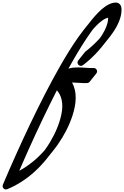

<svg xmlns="http://www.w3.org/2000/svg" viewBox="-277 -1028 977 1513"><path d="M15.1 217.4C-27.7 256.6 -74.8 290.8 -125.4 318.3L-101.8 263.6C-84.4 223.9 -66.9 184.3 -49.2 144.8C-13.6 65.8 22.7 -12.8 60 -90.9C96.2 -166.6 133.1 -241.8 171.4 -316.4C189.4 -295.5 202.2 -270.5 208.4 -243C212.4 -225 214.4 -206.2 213.8 -187.1C213.4 -168.2 211.2 -148.7 207.2 -129.3C199.5 -90.4 186.9 -51.9 171.3 -14.5C155.8 22.9 137 59.2 116.1 94.1C103.2 115.5 89.3 136.3 74.6 156.5C55.8 177.8 36 198.2 15.1 217.4ZM92.9 220.7C94 219.3 95.1 217.9 96.2 216.6C97.3 215.2 98.4 213.8 99.5 212.5C100.6 211.1 101.6 209.8 102.7 208.4C103.8 207 104.9 205.7 106 204.3C107.1 202.9 108.2 201.6 109.3 200.2C110.4 198.9 111.5 197.5 112.6 196.1C113.7 194.8 114.7 193.4 115.8 192C116.9 190.7 118 189.3 119.1 187.9C120.2 186.6 121.3 185.2 122.4 183.8C123.5 182.5 124.6 181.1 125.6 179.8C126.8 178.4 127.8 177 128.9 175.7C130 174.3 131.1 172.9 132.2 171.6C133.3 170.2 134.4 168.9 135.5 167.5C136.6 166.1 137.6 164.8 138.7 163.4C166.4 129.5 191.5 93.6 214 56.1C236.3 19.1 256.2 -19.4 272.8 -59.5C289.5 -99.5 303.2 -141 311.8 -184.5C320.5 -227.8 323.2 -274.7 312.6 -320.5C307.9 -340.3 300.7 -359.7 290.8 -377.9C307.7 -377.6 325 -376.5 342.7 -375.3C364.3 -374.1 385.7 -371.9 410.9 -373.7L411.1 -373.7C419.7 -374.4 427 -379.1 431.3 -385.9C432.5 -387.1 433.6 -388.5 434.6 -389.9C435.8 -391.2 436.9 -392.6 437.9 -394C439.1 -395.3 440.2 -396.7 441.1 -398.1C442.4 -399.4 443.5 -400.7 444.4 -402.2C445.6 -403.5 446.7 -404.8 447.7 -406.3C448.9 -407.6 450 -408.9 451 -410.4C452.2 -411.7 453.3 -413 454.2 -414.5C455.5 -415.7 456.6 -417.1 457.5 -418.6C458.7 -419.8 459.8 -421.2 460.8 -422.7C462 -423.9 463.1 -425.3 464.1 -426.8C465.3 -428 466.4 -429.4 467.3 -430.8C468.6 -432.1 469.6 -433.5 470.6 -434.9C471.8 -436.2 472.9 -437.5 473.9 -439C475.1 -440.3 476.2 -441.6 477.2 -443.1C478.4 -444.4 479.5 -445.7 480.4 -447.2C485.6 -452.5 488.6 -459.8 488 -467.7C486.9 -482.4 474.1 -493.4 459.4 -492.3L458.8 -492.2C441.2 -490.9 419.8 -492.6 398.7 -493.9C377.3 -495.3 355.3 -496.8 332.5 -496.6C310.1 -496.3 286.7 -494.9 262.2 -487C274.1 -508.6 286.1 -530.1 298.4 -551.5C341.3 -626.2 386.3 -699.8 435.6 -769.7C441.7 -778.2 447.8 -786.8 454 -795.2C456.6 -798.2 459.1 -801.2 461.7 -804.1C475.8 -819.6 490.1 -834.7 505.4 -847.9C520.6 -861.1 536.7 -873 552.8 -880.8C560.5 -884.7 568 -886.9 575 -888.4C575.1 -888 575.1 -887.7 575.1 -887.4C575.4 -883.2 574.5 -878.4 574.3 -873.9C574.3 -864.9 571.7 -855.5 570 -846.3C560.5 -808.9 540.6 -772.3 517.7 -738C515 -734.1 512.1 -730.3 509.4 -726.4C475.2 -688.2 437.2 -653.2 397.1 -622.5L396.6 -622.1C394.1 -620.2 392.1 -617.9 390.5 -615.4C389.2 -614.1 388.2 -612.8 387.2 -611.3C386 -610 384.9 -608.7 383.9 -607.2C382.7 -605.9 381.6 -604.6 380.7 -603.1C379.4 -601.9 378.3 -600.5 377.4 -599C376.2 -597.8 375.1 -596.4 374.1 -594.9C372.9 -593.7 371.8 -592.3 370.9 -590.9C369.6 -589.6 368.5 -588.2 367.6 -586.8C366.3 -585.5 365.2 -584.1 364.3 -582.7C363.1 -581.4 362 -580 361 -578.6C359.8 -577.3 358.7 -575.9 357.8 -574.5C356.5 -573.2 355.4 -571.9 354.5 -570.4C353.2 -569.1 352.2 -567.8 351.2 -566.3C350 -565 348.9 -563.7 347.9 -562.2C346.7 -561 345.6 -559.6 344.7 -558.1C343.4 -556.9 342.3 -555.5 341.4 -554C332.4 -544.8 331.1 -530.1 339.2 -519.5C348 -507.8 364.7 -505.4 376.4 -514.3C412.7 -541.7 445.7 -571.7 476.8 -603.9C493.1 -621 508.9 -638.8 523.9 -657.3C525 -658.6 526 -660 527.1 -661.4C528.2 -662.7 529.3 -664.1 530.4 -665.5C531.5 -666.8 532.6 -668.2 533.7 -669.5C534.8 -670.9 535.9 -672.3 537 -673.6C538.1 -675 539.1 -676.4 540.2 -677.7C541.3 -679.1 542.4 -680.5 543.5 -681.8C544.6 -683.2 545.7 -684.6 546.8 -685.9C547.9 -687.3 548.9 -688.6 550 -690C551.2 -691.3 552.2 -692.7 553.3 -694.1C554.4 -695.4 555.5 -696.8 556.6 -698.2C557.7 -699.5 558.8 -700.9 559.9 -702.3C561 -703.6 562 -705 563.1 -706.4C564.2 -707.7 565.3 -709.1 566.4 -710.5C567.5 -711.8 568.6 -713.2 569.7 -714.5C570.8 -715.9 571.9 -717.3 573 -718.6C587.5 -736.3 601.3 -754.5 614.2 -773.7L623.6 -787.8C626.7 -792.6 629.5 -797.6 632.4 -802.5C635.3 -807.5 638.3 -812.3 641.1 -817.4L648.9 -832.8C654.5 -842.9 658.5 -854.1 663.1 -864.8C665.6 -870.1 667 -876.1 668.9 -881.7C670.6 -887.4 672.8 -892.9 674 -898.9C676.4 -910.9 679.5 -922.7 679.8 -935.4C680.1 -941.8 681 -947.8 680.7 -954.4C680.4 -961.2 680.1 -968.6 676.7 -978.6C675 -983.5 672.1 -989.5 666.8 -995C661.6 -1000.6 654.1 -1004.7 647.3 -1006.4C640.4 -1008.2 634.4 -1007.9 631.5 -1007.6L620.5 -1006.7C606.5 -1004.2 593.5 -1000 582.1 -994.3C559.2 -983.1 540.3 -968.6 522.7 -953.4C505.2 -938.2 489.6 -921.8 474.5 -905.1C459.3 -888.3 445 -870.9 431.2 -853.3C430.2 -851.9 429 -850.5 428 -849.2C426.9 -847.8 425.8 -846.5 424.7 -845.1C423.6 -843.7 422.5 -842.4 421.4 -841C420.4 -839.6 419.2 -838.3 418.2 -836.9C417.1 -835.5 416 -834.2 414.9 -832.8C413.8 -831.4 412.7 -830.1 411.6 -828.7C410.5 -827.4 409.4 -826 408.3 -824.6C407.3 -823.3 406.1 -821.9 405.1 -820.5C404 -819.2 402.9 -817.8 401.8 -816.5C400.7 -815.1 399.6 -813.7 398.5 -812.4C397.5 -811 396.3 -809.6 395.3 -808.3C394.2 -806.9 393.1 -805.6 392 -804.2C390.9 -802.8 389.8 -801.5 388.7 -800.1C387.6 -798.7 386.5 -797.4 385.5 -796C384.4 -794.6 383.2 -793.3 382.2 -791.9C367.5 -773.2 353.4 -754.3 339.8 -735C288.9 -663 243.4 -588.3 199.8 -512.6C113.1 -361 34.7 -205.4 -40.4 -48.4C-77.9 30.1 -114.4 109.1 -150 188.4C-167.9 228.1 -185.5 267.9 -202.9 307.7L-228.8 367.6L-241.6 397.7L-248 412.7L-251.2 420.3L-252.8 424L-253.6 426L-254.1 427.2C-254.7 428.7 -255.2 430.3 -255.6 431.9C-257.1 437.2 -256.9 443.1 -254.6 448.7C-249.2 462.1 -233.9 468.5 -220.5 463L-219.7 462.7C-138.7 429.7 -65.1 380.6 -1.3 322.1C31.5 292 61.9 259.3 89.7 224.7C90.8 223.4 91.8 222 92.9 220.7Z"/></svg>

Font: Ambarawa
Style: Script
Weight: 500
Foundry: Ekosamp
Version: Version 1.001;